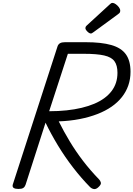

<svg xmlns="http://www.w3.org/2000/svg" viewBox="-20 -1289 920 1324"><path d="M107 14Q85 14 74.5 7Q64 0 68 -16L377 -970Q382 -984 394 -991Q406 -998 428 -998H572Q679 -998 747.5 -978.5Q816 -959 848 -914.5Q880 -870 880 -794Q880 -744 865 -700.5Q850 -657 821 -620Q792 -583 749.5 -553.5Q707 -524 651.5 -502.5Q596 -481 529.5 -468Q463 -455 385 -452Q420 -382 461 -314Q502 -246 552 -180.5Q602 -115 664 -51Q672 -43 675.5 -29.5Q679 -16 656 4Q641 17 626.5 14.5Q612 12 600 0Q541 -60 484.5 -133Q428 -206 379.5 -286Q331 -366 294 -443L156 -14Q151 0 140.5 7Q130 14 107 14ZM319 -522Q383 -522 439 -528Q495 -534 543 -545.5Q591 -557 630 -573.5Q669 -590 699 -612Q729 -634 749.5 -661Q770 -688 780 -719.5Q790 -751 790 -787Q790 -838 769.5 -866.5Q749 -895 698.5 -906.5Q648 -918 559 -918H448ZM607 -1058Q596 -1058 582.5 -1071.5Q569 -1085 569 -1095Q569 -1099 570.5 -1103Q572 -1107 578 -1113L736 -1258Q741 -1263 745.5 -1266Q750 -1269 756 -1269Q766 -1269 778.5 -1260Q791 -1251 800 -1239Q809 -1227 809 -1216Q809 -1209 807 -1204Q805 -1199 794 -1191L626 -1068Q620 -1064 615.5 -1061Q611 -1058 607 -1058Z"/></svg>

Font: Playwrite NZ
Style: Regular
Weight: 400
Designer: Veronika Burian, José Scaglione
Foundry: TypeTogether
Version: Version 1.002